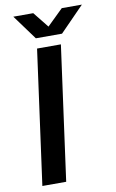

<svg xmlns="http://www.w3.org/2000/svg" viewBox="-95 -917 587 968"><g transform="rotate(-10 198.0 -433.0)"><path d="M41 0H163L257 -687H135ZM138 -739H272L396 -866H293L211 -786L147 -866H45Z"/></g></svg>

Font: Ronzino Medium
Style: Italic
Weight: 500
Italic angle: -7.99998°
Designer: Nunzio Mazzaferro
Foundry: Collletttivo
Version: Version 1.000;Glyphs 3.3 (3337)